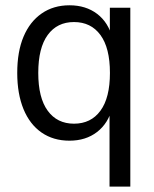

<svg xmlns="http://www.w3.org/2000/svg" viewBox="-20 -515 575 715"><path d="M387.9 180V-113.7H398.1Q383.4 -55.8 341.4 -23.4Q299.4 8.9 238.7 8.9Q178.7 8.9 134.8 -21.4Q90.9 -51.8 67.5 -108.7Q44.2 -165.7 44.2 -243.4Q44.2 -323.1 67.8 -378.8Q91.4 -434.6 135.3 -464.9Q179.2 -495.3 238.7 -495.3Q299.7 -495.3 341.8 -463.3Q383.8 -431.3 398.4 -373.5H389.1V-486.3H465.3V180ZM255.5 -54.4Q318.7 -54.4 354 -102.6Q389.4 -150.7 389.4 -243.4Q389.4 -336.5 354 -384.7Q318.7 -432.9 255.5 -432.9Q192.8 -432.9 157.7 -384.8Q122.5 -336.8 122.5 -243.4Q122.5 -150.7 157.7 -102.6Q192.8 -54.4 255.5 -54.4Z"/></svg>

Font: Nunito Sans 12pt ExtraLight SemiCondensed
Style: Regular
Weight: 200
Width: 4
Version: Version 3.101;gftools[0.9.27]